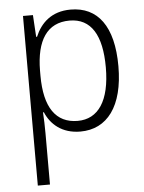

<svg xmlns="http://www.w3.org/2000/svg" viewBox="-55 -586 651 866"><g transform="rotate(-5 271.0 -153.0)"><path d="M297 -542C210 -542 161 -493 136 -433H132L126 -532H81V236H136V4C136 -26 135 -62 133 -91H137C160 -36 210 10 294 10C415 10 490 -87 490 -269C490 -450 420 -542 297 -542ZM288 -493C386 -493 433 -414 433 -269C433 -117 379 -39 286 -39C187 -39 136 -113 136 -257V-280C137 -416 186 -493 288 -493Z"/></g></svg>

Font: Noto Sans Gujarati SemiCondensed Light
Style: Regular
Weight: 300
Width: 4
Designer: Jelle Bosma - Monotype Design Team, Universal Thirst
Foundry: Monotype Imaging Inc.
Version: Version 2.106